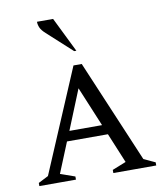

<svg xmlns="http://www.w3.org/2000/svg" viewBox="-89 -886 837 961"><g transform="rotate(-10 330.0 -406.0)"><path d="M33 0V-16L84 -42L306 -565H348L569 -43L627 -16V0H409V-16L479 -44L416 -196H208L145 -42L219 -16V0ZM229 -246H395L311 -448ZM322 -635 197 -749Q177 -767 170.5 -782Q164 -797 164 -812H246L333 -635Z"/></g></svg>

Font: Spectral SC
Style: Regular
Weight: 400
Designer: Jean-Baptiste Levee
Foundry: Production Type
Version: Version 2.001